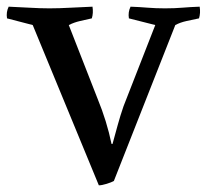

<svg xmlns="http://www.w3.org/2000/svg" viewBox="-27 -525 619 575"><path d="M71 -450 -6 -470Q-9 -489 -1 -505Q26 -504 59.5 -502Q93 -500 121 -500Q150 -500 186 -502Q222 -504 250 -505Q253 -486 248 -470Q230 -466 212.5 -462Q195 -458 179 -450L265 -230Q279 -196 289.5 -162Q300 -128 307 -94H310Q318 -123 325.5 -150.5Q333 -178 343 -207L438 -450L359 -470Q356 -489 364 -505Q391 -504 415 -502Q439 -500 467 -500Q496 -500 519.5 -502Q543 -504 571 -505Q574 -486 569 -470Q550 -466 531.5 -462Q513 -458 498 -450L314 17Q307 21 292.5 25.5Q278 30 269 30Z"/></svg>

Font: Alike
Style: Regular
Weight: 400
Designer: Sveta Sebyakina
Foundry: Cyreal (www.cyreal.org)
Version: Version 1.301; ttfautohint (v1.8.4.7-5d5b)